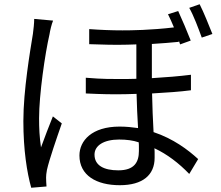

<svg xmlns="http://www.w3.org/2000/svg" viewBox="-20 -838 1040 904"><path d="M920 -818 871 -801C892 -764 914 -705 930 -661L980 -678C964 -718 939 -781 920 -818ZM879 -413V-486C823 -479 763 -474 695 -470V-631C742 -634 783 -637 822 -641V-647L828 -629L878 -647C862 -688 837 -747 819 -786L771 -771C780 -752 790 -732 799 -709C690 -696 596 -695 557 -695C506 -695 454 -697 400 -701V-630C477 -627 521 -627 536 -627C565 -627 594 -628 622 -629V-467C595 -466 571 -466 544 -466C517 -466 464 -465 384 -472V-398C464 -394 512 -394 528 -394C560 -394 592 -395 623 -396C624 -344 627 -286 630 -235C602 -239 574 -242 543 -242C412 -242 354 -175 354 -106C354 -12 434 34 544 34C652 34 708 -14 708 -95V-116C708 -123 708 -131 707 -140C767 -112 822 -70 871 -19L913 -89C865 -133 796 -185 703 -216C700 -273 697 -337 696 -398C764 -402 827 -406 879 -413ZM230 -741 141 -749C141 -728 138 -702 135 -679C122 -598 90 -413 90 -268C90 -131 107 -26 127 46L199 40C198 25 197 13 197 -2C197 -10 198 -23 201 -38C212 -87 247 -188 271 -257L229 -290C213 -250 189 -189 173 -144C166 -193 164 -233 164 -281C164 -392 192 -585 213 -676C216 -695 223 -725 230 -741ZM634 -146V-127C634 -75 613 -36 537 -36C469 -36 425 -59 425 -110C425 -153 469 -181 541 -181C576 -181 606 -177 633 -168C634 -160 634 -153 634 -146Z"/></svg>

Font: Spoqa Han Sans Neo
Style: Regular
Weight: 400
Designer: [Spoqa Han Sans Neo] Dong-huui Kim ___ Younghwa Kang ___ Yujin Lee ___ [Noto Sans] Ryoko NISHIZUKA ____ (kana & ideograp
Foundry: Spoqa (http://www.spoqa-han-sans.com)
Version: Version 1.100;hotconv 1.0.109;makeotfexe 2.5.65596